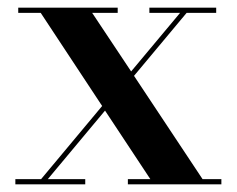

<svg xmlns="http://www.w3.org/2000/svg" viewBox="-20 -480 616 500"><path d="M20 -13.5H87L246 -204L86 -446.5H27.5V-460H286.5V-446.5H220L321.5 -294L449 -446.5H369V-460H543V-446.5H466L329 -282.5L507.5 -13.5H556.5V0H313V-13.5H371.5L253.5 -192L104.5 -13.5H202V0H20Z"/></svg>

Font: Bodoni* 16pt Medium
Style: Regular
Weight: 500
Version: Version 2.3